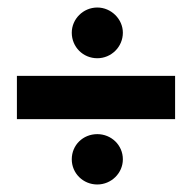

<svg xmlns="http://www.w3.org/2000/svg" viewBox="-20 -572 509 511"><path d="M239 -417C276 -417 307 -447 307 -485C307 -521 276 -552 239 -552C201 -552 171 -521 171 -485C171 -447 201 -417 239 -417ZM25 -255H446V-370H25ZM171 -148C171 -111 201 -81 239 -81C276 -81 307 -111 307 -148C307 -186 276 -215 239 -215C201 -215 171 -186 171 -148Z"/></svg>

Font: Vanilla Cream ExtraBold
Style: Regular
Weight: 800
Designer: Jeremy Tribby, Jinavaṁso
Foundry: Tribby Type
Version: Version 1.422;Glyphs 3.1.2 (3151)